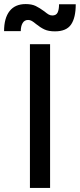

<svg xmlns="http://www.w3.org/2000/svg" viewBox="-51 -923 392 943"><path d="M195 -706V0H96V-706ZM75 -903Q105 -903 124.5 -893.5Q144 -884 167 -867Q179 -857 187.5 -852Q196 -847 206 -847Q225 -847 232 -861.5Q239 -876 239 -902H321Q321 -836 298 -802.5Q275 -769 219 -769Q187 -769 167 -778.5Q147 -788 126 -805Q114 -815 105.5 -820Q97 -825 87 -825Q69 -825 60 -809.5Q51 -794 51 -770H-31Q-31 -834 -4 -868.5Q23 -903 75 -903Z"/></svg>

Font: Museo Sans Medium
Style: Regular
Weight: 500
Designer: Jos Buivenga
Foundry: Jos Buivenga & Rosetta Type Foundry (extension, remastering)
Version: Version 3.600;PS 1.000;hotconv 1.0.88;makeotf.lib2.5.647800;